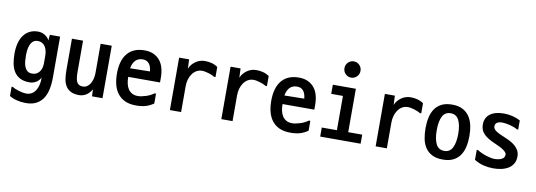

<svg xmlns="http://www.w3.org/2000/svg" viewBox="-67 -1231 5133 1838"><g transform="rotate(10 2500.0 -312.0)"><path d="M332 -319Q332 -376 308 -412Q284 -448 236 -448Q218 -448 202.5 -440Q187 -432 175 -414Q163 -396 156 -366Q149 -336 149 -292Q149 -265 151.5 -236.5Q154 -208 163 -184.5Q172 -161 189 -146Q206 -131 235 -131Q264 -131 283 -142.5Q302 -154 313 -172Q324 -190 328 -210.5Q332 -231 332 -249ZM215 67Q245 67 267.5 53.5Q290 40 305 16.5Q320 -7 327.5 -39Q335 -71 334 -109Q317 -77 288.5 -60.5Q260 -44 227 -44Q171 -44 134.5 -63Q98 -82 76.5 -115.5Q55 -149 46.5 -194Q38 -239 38 -291Q38 -343 49 -388Q60 -433 83 -466Q106 -499 141.5 -518Q177 -537 227 -537Q259 -537 290.5 -518.5Q322 -500 336 -470L340 -526H440V-129Q440 -63 428 -9.5Q416 44 389.5 81.5Q363 119 320.5 139Q278 159 217 157Q180 157 138 146.5Q96 136 66 117V27H79Q88 34 104.5 41Q121 48 140.5 54Q160 60 180 63.5Q200 67 215 67Z M555 -526H663V-221Q663 -150 679.5 -121.5Q696 -93 737 -93Q758 -93 775.5 -104Q793 -115 806 -135Q819 -155 826.5 -182.5Q834 -210 834 -243V-526H942V-16H840L837 -84Q815 -44 782.5 -25Q750 -6 717 -6Q666 -6 634.5 -22Q603 -38 585 -67Q567 -96 561 -135.5Q555 -175 555 -223Z M1258 -449Q1172 -449 1152 -344L1345 -347Q1335 -449 1258 -449ZM1261 -537Q1312 -537 1349 -519.5Q1386 -502 1410.5 -471.5Q1435 -441 1446.5 -398.5Q1458 -356 1458 -307V-260H1149Q1149 -225 1155.5 -195Q1162 -165 1176.5 -143Q1191 -121 1214 -108Q1237 -95 1271 -95Q1287 -95 1307 -99Q1327 -103 1348 -109.5Q1369 -116 1389 -126Q1409 -136 1425 -148H1439V-52Q1402 -26 1362.5 -14.5Q1323 -3 1269 -3Q1207 -3 1163.5 -22.5Q1120 -42 1091.5 -78Q1063 -114 1050 -163.5Q1037 -213 1037 -273Q1037 -334 1050.5 -382.5Q1064 -431 1091.5 -465.5Q1119 -500 1161 -518.5Q1203 -537 1261 -537Z M1694 -526 1698 -437Q1716 -480 1756.5 -508.5Q1797 -537 1847 -537Q1880 -537 1911.5 -529Q1943 -521 1972 -501V-403H1959Q1948 -410 1933 -416.5Q1918 -423 1901 -428Q1884 -433 1867.5 -436.5Q1851 -440 1837 -440Q1806 -440 1782 -426Q1758 -412 1741 -388Q1724 -364 1715 -333Q1706 -302 1706 -269V-16H1597V-526Z M2194 -526 2198 -437Q2216 -480 2256.5 -508.5Q2297 -537 2347 -537Q2380 -537 2411.5 -529Q2443 -521 2472 -501V-403H2459Q2448 -410 2433 -416.5Q2418 -423 2401 -428Q2384 -433 2367.5 -436.5Q2351 -440 2337 -440Q2306 -440 2282 -426Q2258 -412 2241 -388Q2224 -364 2215 -333Q2206 -302 2206 -269V-16H2097V-526Z M2758 -449Q2672 -449 2652 -344L2845 -347Q2835 -449 2758 -449ZM2761 -537Q2812 -537 2849 -519.5Q2886 -502 2910.5 -471.5Q2935 -441 2946.5 -398.5Q2958 -356 2958 -307V-260H2649Q2649 -225 2655.5 -195Q2662 -165 2676.5 -143Q2691 -121 2714 -108Q2737 -95 2771 -95Q2787 -95 2807 -99Q2827 -103 2848 -109.5Q2869 -116 2889 -126Q2909 -136 2925 -148H2939V-52Q2902 -26 2862.5 -14.5Q2823 -3 2769 -3Q2707 -3 2663.5 -22.5Q2620 -42 2591.5 -78Q2563 -114 2550 -163.5Q2537 -213 2537 -273Q2537 -334 2550.5 -382.5Q2564 -431 2591.5 -465.5Q2619 -500 2661 -518.5Q2703 -537 2761 -537Z M3315 -526V-104H3451V-16H3058V-104H3205V-437H3091V-526ZM3173 -702Q3173 -735 3196 -758Q3219 -781 3251 -781Q3283 -781 3306 -758Q3329 -735 3329 -702Q3329 -669 3306 -646Q3283 -623 3251 -623Q3219 -623 3196 -646Q3173 -669 3173 -702Z M3694 -526 3698 -437Q3716 -480 3756.5 -508.5Q3797 -537 3847 -537Q3880 -537 3911.5 -529Q3943 -521 3972 -501V-403H3959Q3948 -410 3933 -416.5Q3918 -423 3901 -428Q3884 -433 3867.5 -436.5Q3851 -440 3837 -440Q3806 -440 3782 -426Q3758 -412 3741 -388Q3724 -364 3715 -333Q3706 -302 3706 -269V-16H3597V-526Z M4251 -3Q4189 -3 4147.5 -24Q4106 -45 4081.5 -81Q4057 -117 4047 -165.5Q4037 -214 4037 -270Q4037 -326 4047.5 -374.5Q4058 -423 4082.5 -459Q4107 -495 4148 -516Q4189 -537 4251 -537Q4311 -537 4351.5 -516Q4392 -495 4417 -459Q4442 -423 4453 -374Q4464 -325 4464 -270Q4464 -214 4453.5 -165.5Q4443 -117 4418.5 -81Q4394 -45 4353 -24Q4312 -3 4251 -3ZM4251 -87Q4305 -87 4330 -136Q4355 -185 4355 -270Q4355 -356 4330 -404.5Q4305 -453 4251 -453Q4195 -453 4170.5 -404.5Q4146 -356 4146 -270Q4146 -185 4170.5 -136Q4195 -87 4251 -87Z M4568 -151Q4589 -138 4612.5 -127.5Q4636 -117 4658.5 -110Q4681 -103 4701.5 -99Q4722 -95 4737 -95Q4779 -95 4807.5 -109Q4836 -123 4836 -155Q4836 -172 4807 -194Q4778 -216 4709 -245Q4641 -274 4606 -310Q4571 -346 4571 -400Q4571 -467 4619 -503Q4667 -539 4754 -539Q4793 -539 4834 -529.5Q4875 -520 4913 -500V-411H4901Q4888 -419 4868.5 -426.5Q4849 -434 4828 -439.5Q4807 -445 4786.5 -448Q4766 -451 4751 -451Q4720 -451 4701.5 -439Q4683 -427 4683 -404Q4683 -390 4690 -379Q4697 -368 4711.5 -358Q4726 -348 4749 -337Q4772 -326 4804 -313Q4831 -302 4857 -288Q4883 -274 4904 -255.5Q4925 -237 4938 -212.5Q4951 -188 4951 -156Q4951 -115 4934 -86Q4917 -57 4888 -39Q4859 -21 4821.5 -12.5Q4784 -4 4742 -4Q4696 -4 4648.5 -15Q4601 -26 4556 -54V-151Z"/></g></svg>

Font: D2Coding
Style: Bold
Weight: 700
Monospace: yes
Designer: Yong-Rak Park; Jeong-Hwan Yoon; Sang-Min Lee;
Foundry: NHN Corporation
Version: Version 1.3.2; Build 20180524